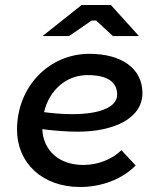

<svg xmlns="http://www.w3.org/2000/svg" viewBox="-20 -740 643 767"><path d="M300 7C386 7 468 -24 522 -79L465 -140C431 -106 374 -81 313 -81C216 -81 153 -138 149 -224C196 -218 244 -214 291 -214C433 -214 549 -266 549 -368C549 -468 464 -525 337 -525C176 -525 48 -394 48 -222C48 -89 149 7 300 7ZM535 -596 423 -720H306L150 -596H256L346 -658H364L431 -596ZM156 -292C176 -378 243 -440 330 -440C411 -440 448 -411 448 -362C448 -310 374 -284 270 -284C232 -284 193 -287 156 -292Z"/></svg>

Font: Fixel Display Medium
Style: Italic
Weight: 500
Italic angle: -10°
Designer: AlfaBravo + MacPaw
Foundry: Kyrylo Tkachov, Marchela Mozhyna, Serhii Makarenko, Maria Weinstein, Zakhar Kryvoshyya
Version: Version 1.210;Glyphs 3.2 (3217)